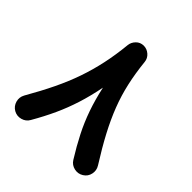

<svg xmlns="http://www.w3.org/2000/svg" viewBox="-192 -775 984 984"><g transform="rotate(45 300.0 -283.0)"><path d="M539.1 51.3Q516.6 65.4 490.2 59.6Q463.9 53.7 449.7 31.2Q411.1 -30.8 382.1 -87.9Q353 -145 331.8 -205.8Q310.5 -266.6 294.9 -338.4Q280.3 -264.2 260.5 -201.9Q240.7 -139.6 213.9 -81.1Q187 -22.5 150.9 40Q138.2 63 112.1 70.3Q85.9 77.6 62.5 64.5Q39.6 51.3 32.2 25.4Q24.9 -0.5 38.1 -24.4Q83 -102.5 115.7 -170.4Q148.4 -238.3 170.9 -303.2Q193.4 -368.2 208 -436.3Q222.7 -504.4 230.5 -583Q232.9 -604.5 249.3 -621.3Q265.6 -638.2 290.5 -638.7Q314 -638.7 332.3 -622.8Q350.6 -606.9 353 -583Q360.8 -507.3 375.5 -441.9Q390.1 -376.5 414.3 -313.7Q438.5 -251 473.9 -184.1Q509.3 -117.2 559.1 -38.1Q573.2 -15.6 567.6 10.7Q562 37.1 539.1 51.3Z"/></g></svg>

Font: Mikhak Bold
Style: Regular
Weight: 700
Designer: Amin Abedi
Version: Version 3.3